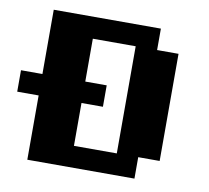

<svg xmlns="http://www.w3.org/2000/svg" viewBox="-71 -687 835 766"><g transform="rotate(10 347.0 -304.0)"><path d="M260.4 -260.4V-86.8H434V-520.8H260.4V-347.2H347.2V-260.4ZM86.8 -347.2V-607.6H520.8V-520.8H607.6V-86.8H520.8V0H86.8V-260.4H0V-347.2Z"/></g></svg>

Font: 8-bit Operator+ 8
Style: Bold
Weight: 700
Designer: GrandChaos9000
Version: Version 1.3.0 - August 1, 2014